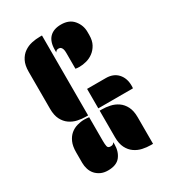

<svg xmlns="http://www.w3.org/2000/svg" viewBox="-176 -828 846 932"><g transform="rotate(-30 247.0 -362.0)"><path d="M204 -278H192Q169 -278 146 -283Q123 -288 103.5 -301.5Q84 -315 72 -338.5Q60 -362 60 -398V-606Q60 -642 72 -665.5Q84 -689 103.5 -702.5Q123 -716 146 -721Q169 -726 192 -726H204ZM264 -593Q264 -597 263.5 -603.5Q263 -610 261 -616Q259 -622 254.5 -626.5Q250 -631 241 -631Q229 -631 223 -620V-634Q223 -680 245.5 -703Q268 -726 310 -726Q356 -726 380 -697Q404 -668 404 -631V-613Q404 -582 392.5 -561Q381 -540 363.5 -527Q346 -514 325.5 -508.5Q305 -503 286 -503Q280 -503 274.5 -503.5Q269 -504 264 -505ZM408 -1H396Q373 -1 350 -6Q327 -11 307.5 -24.5Q288 -38 276 -61.5Q264 -85 264 -121V-270H276Q298 -270 321.5 -265Q345 -260 364.5 -246.5Q384 -233 396 -209.5Q408 -186 408 -150ZM204 -136Q204 -116 206.5 -104.5Q209 -93 223 -93Q232 -93 235.5 -95Q239 -97 245 -104V-93Q245 -52 224 -25Q203 2 155 2Q132 2 115 -6Q98 -14 86.5 -27Q75 -40 69.5 -57.5Q64 -75 64 -93V-152Q64 -186 74 -208.5Q84 -231 100 -244.5Q116 -258 136.5 -264Q157 -270 177 -270Q184 -270 190.5 -269.5Q197 -269 204 -268ZM264 -392H369Q411 -392 435 -366Q459 -340 459 -298Q459 -286 458 -283H264Z"/></g></svg>

Font: Kenia
Style: Regular
Weight: 400
Designer: Julia Petretta
Foundry: Julia Petretta
Version: Version 1.001